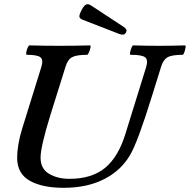

<svg xmlns="http://www.w3.org/2000/svg" viewBox="-20 -885 908 918"><path d="M284 13Q182 13 122 -21Q62 -55 62 -131Q62 -160 68 -195.5Q74 -231 86 -270L178 -566Q188 -599 173.5 -611Q159 -623 108 -623Q104 -623 105.5 -634Q107 -645 112 -656.5Q117 -668 121 -668Q157 -667 193.5 -666.5Q230 -666 266 -666Q301 -666 337.5 -666.5Q374 -667 410 -668Q415 -668 412.5 -656.5Q410 -645 405 -634Q400 -623 397 -623Q346 -623 324.5 -611.5Q303 -600 293 -565L220 -332Q174 -183 174 -131Q174 -78 214.5 -54Q255 -30 312 -30Q419 -30 482.5 -82.5Q546 -135 580 -246L679 -565Q689 -599 674 -611Q659 -623 605 -623Q600 -623 602 -634Q604 -645 608.5 -656.5Q613 -668 617 -668Q647 -667 678.5 -666.5Q710 -666 742 -666Q772 -666 802.5 -666.5Q833 -667 864 -668Q869 -668 867 -656.5Q865 -645 861 -634Q857 -623 853 -623Q802 -623 781 -611Q760 -599 750 -565L707 -427Q672 -314 646 -244Q620 -174 602 -144Q559 -70 478 -28.5Q397 13 284 13ZM552 -722 374 -791Q358 -798 359.5 -809Q361 -820 371 -839Q382 -859 392 -863.5Q402 -868 415 -859L569 -758Q580 -751 583.5 -744.5Q587 -738 582 -729Q577 -720 568.5 -719.5Q560 -719 552 -722Z"/></svg>

Font: Junicode SmExp
Style: Bold Italic
Weight: 700
Width: 6
Italic angle: -11°
Designer: Peter S. Baker
Version: Version 2.205; ttfautohint (v1.8.4)